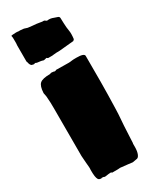

<svg xmlns="http://www.w3.org/2000/svg" viewBox="-224 -915 790 986"><g transform="rotate(-30 171.5 -422.5)"><path d="M141 -665 135 -668Q135 -670 133 -670Q130 -670 129 -669Q128 -668 125 -668L116 -666L109 -668Q106 -668 105 -669Q104 -670 101 -670L78 -673L71 -676H66Q66 -674 64 -674Q57 -674 55 -675Q54 -676 50 -676Q42 -681 39 -692Q38 -694 38 -696.5Q38 -699 37 -700Q36 -701 36 -702.5Q36 -704 35 -705V-800Q36 -804 36 -812V-838Q36 -851 34 -856V-858Q34 -859 43 -860Q52 -861 60 -861Q68 -861 70.5 -861Q73 -861 74 -860H88L108 -858L127 -852Q134 -851 153 -849Q172 -847 176 -847Q181 -847 195.5 -844Q210 -841 214 -842Q219 -843 224 -838.5Q229 -834 233 -834Q251 -837 270 -829Q281 -825 289 -822.5Q297 -820 298 -812L299 -781Q300 -752 303.5 -733.5Q307 -715 303 -683L296 -676L211 -668Q203 -668 189.5 -667.5Q176 -667 173 -666Q169 -665 165 -665Q161 -665 156 -665ZM249 16 225 13 179 8 165 9H130Q129 5 124 5L110 6Q103 7 96.5 8Q90 9 87 9Q85 7 80 6H75Q75 5 73 5L70 6L69 7Q55 7 50 -1Q46 -8 44 -20.5Q42 -33 42 -58Q43 -65 42.5 -74Q42 -83 40 -103L37 -144V-427Q37 -444 36.5 -460Q36 -476 34 -499Q33 -508 31 -515Q30 -516 30 -522Q32 -562 47.5 -575.5Q63 -589 107 -589Q107 -589 113 -591Q116 -592 120 -592H121Q122 -592 123 -591Q132 -591 134 -589H138Q142 -589 145 -592L220 -591Q224 -591 229 -591.5Q234 -592 241 -593Q247 -594 267 -594Q313 -594 313 -578V-424Q313 -390 312 -348Q311 -306 310 -269Q309 -232 307 -211L304 -170Q302 -136 301 -111Q300 -86 299 -70Q298 -69 298 -65.5Q298 -62 298 -48Q298 -21 291 -4.5Q284 12 272 12Z"/></g></svg>

Font: Sigmar
Style: Regular
Weight: 400
Designer: Vernon Adams
Foundry: Vernon Adams
Version: Version 1.000; ttfautohint (v1.8.4.7-5d5b);gftools[0.9.24]